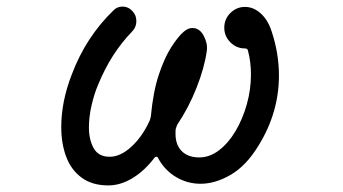

<svg xmlns="http://www.w3.org/2000/svg" viewBox="-20 -539 1040 583"><path d="M309 24Q260 24 228 0.5Q196 -23 181 -63Q166 -103 166 -153Q166 -231 198 -313Q241 -427 325 -508Q336 -519 352 -519Q371 -519 384 -503Q394 -492 394 -475Q394 -456 380 -442Q317 -377 278 -282Q266 -254 258 -219Q250 -184 250 -152Q250 -115 264.5 -89Q279 -63 313 -63Q346 -63 379.5 -94Q413 -125 435 -174Q436 -177 436.5 -179.5Q437 -182 438 -185Q445 -261 462.5 -313Q480 -365 500.5 -396.5Q521 -428 536 -441Q550 -454 564 -454Q586 -454 598.5 -430.5Q611 -407 608 -385Q601 -334 577 -273Q553 -212 518 -160Q516 -155 514 -149Q513 -145 513 -141Q513 -137 513 -132Q513 -99 532 -80Q551 -61 585 -61Q617 -61 645.5 -83Q674 -105 695.5 -141.5Q717 -178 729.5 -222.5Q742 -267 742 -313Q742 -351 733 -385Q732 -392 723 -392Q698 -392 679.5 -410.5Q661 -429 661 -455Q661 -481 679.5 -499.5Q698 -518 724 -518Q750 -518 772 -498Q794 -478 805 -443Q816 -410 821.5 -376.5Q827 -343 827 -310Q827 -197 765 -97Q728 -36 681 -8.5Q634 19 589 19Q549 19 514.5 -1.5Q480 -22 460 -59Q459 -63 455 -63Q450 -63 446 -56Q416 -18 380.5 3Q345 24 309 24Z"/></svg>

Font: Kiwi Maru Medium
Style: Regular
Weight: 500
Designer: Hiroki-Chan
Version: Version 1.100